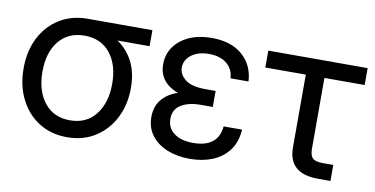

<svg xmlns="http://www.w3.org/2000/svg" viewBox="-58 -679 1645 842"><g transform="rotate(10 764.0 -257.5)"><path d="M274.4 11.7Q203.1 11.7 149.2 -22.5Q95.2 -56.6 65.2 -116.5Q35.2 -176.3 35.2 -252.9Q35.2 -330.1 65.2 -389.2Q95.2 -448.2 149.2 -481.9Q203.1 -515.6 274.4 -515.6H562.5V-444.3H419.4Q462.4 -416 488 -367.2Q513.7 -318.4 513.7 -249Q513.7 -174.8 483.6 -115.7Q453.6 -56.6 399.9 -22.5Q346.2 11.7 274.4 11.7ZM274.4 -440.4Q201.7 -440.4 160.4 -389.6Q119.1 -338.9 119.1 -252.9Q119.1 -168 160.2 -115.7Q201.2 -63.5 274.4 -63.5Q347.7 -63.5 388.7 -116Q429.7 -168.5 429.7 -252.9Q429.7 -338.4 388.4 -389.4Q347.2 -440.4 274.4 -440.4Z M821.3 11.7Q765.1 11.7 720.5 -6.3Q675.8 -24.4 649.9 -58.6Q624 -92.8 624 -140.6Q624 -187 649.4 -218Q674.8 -249 720.2 -264.2Q679.2 -279.3 657 -307.4Q634.8 -335.4 634.8 -377Q634.8 -442.9 687.5 -485.1Q740.2 -527.3 825.7 -527.3Q912.1 -527.3 962.4 -483.4Q1012.7 -439.5 1016.6 -367.2H936.5Q934.6 -407.2 905.3 -431.6Q876 -456.1 825.7 -456.1Q776.9 -456.1 747.3 -433.3Q717.8 -410.6 717.8 -377Q717.8 -345.7 746.6 -323.5Q775.4 -301.3 835.9 -301.3H881.8V-230H828.1Q774.4 -230 741 -209.5Q707.5 -189 707.5 -146.5Q707.5 -106 738.8 -82.8Q770 -59.6 823.2 -59.6Q934.6 -59.6 943.4 -154.3H1025.4Q1022 -98.1 994.1 -61.3Q966.3 -24.4 921.4 -6.3Q876.5 11.7 821.3 11.7Z M1390.6 0Q1258.8 0 1258.8 -116.2V-440.4H1078.6V-515.6H1521V-440.4H1341.8V-125Q1341.8 -95.2 1354.2 -83.3Q1366.7 -71.3 1398.4 -71.3H1446.3V0Z"/></g></svg>

Font: Inter Display
Style: Regular
Weight: 400
Designer: Rasmus Andersson
Foundry: rsms
Version: Version 4.001;git-9221beed3